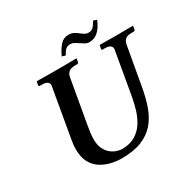

<svg xmlns="http://www.w3.org/2000/svg" viewBox="-175 -968 1156 1155"><g transform="rotate(-30 403.5 -390.5)"><path d="M638 -569Q640 -577 640 -582Q640 -613 591 -613H577Q570 -613 570 -621L575 -645L577 -646Q577 -646 597.5 -646Q618 -646 645 -645.5Q672 -645 691 -645Q709 -645 736 -645.5Q763 -646 784 -646Q805 -646 805 -646L807 -645L803 -621Q801 -613 793 -613H779Q748 -613 734.5 -601.5Q721 -590 717 -569L668 -293Q656 -226 636 -170.5Q616 -115 580.5 -74Q545 -33 489 -10.5Q433 12 350 12Q317 12 280.5 4Q244 -4 211 -24Q178 -44 157.5 -80.5Q137 -117 137 -175Q137 -202 143 -235L201 -569Q203 -577 203 -582Q203 -613 154 -613H140Q133 -613 133 -621L138 -645L140 -646Q140 -646 155.5 -646Q171 -646 193.5 -645.5Q216 -645 238.5 -645Q261 -645 276 -645Q290 -645 312.5 -645Q335 -645 358 -645.5Q381 -646 397 -646Q413 -646 413 -646L415 -645L410 -621Q408 -613 401 -613H387Q356 -613 342 -601.5Q328 -590 324 -569L271 -268Q267 -244 263.5 -219.5Q260 -195 260 -171Q260 -131 273.5 -104.5Q287 -78 306.5 -63Q326 -48 346 -42Q366 -36 379 -36Q434 -36 471 -58Q508 -80 531 -115.5Q554 -151 567 -193.5Q580 -236 587 -276ZM556 -743Q572 -743 584.5 -752.5Q597 -762 614 -793L638 -785Q620 -740 593.5 -715.5Q567 -691 532 -691Q516 -691 502 -699Q488 -707 474 -717Q462 -725 449.5 -732Q437 -739 424 -739Q405 -739 392.5 -728.5Q380 -718 367 -693L343 -700Q363 -744 386 -768.5Q409 -793 441 -793Q464 -793 479.5 -784.5Q495 -776 508 -765Q519 -756 530.5 -749.5Q542 -743 556 -743Z"/></g></svg>

Font: Libertinus Serif Semibold Italic
Style: Regular
Weight: 600
Italic angle: -11.5°
Designer: Philipp H. Poll, Khaled Hosny
Foundry: Caleb Maclennan
Version: Version 7.051;RELEASE